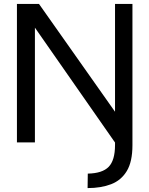

<svg xmlns="http://www.w3.org/2000/svg" viewBox="-20 -735 771 991"><path d="M432.1 235.8 433.1 161.1Q508.3 159.7 541 126Q573.7 92.3 573.7 13.2V0H573.2L160.2 -592.3V0H67.4V-714.8H181.2L573.7 -158.2V-714.8H663.6V14.6Q663.6 99.6 634.5 147.7Q605.5 195.8 553.5 215.8Q501.5 235.8 432.1 235.8Z"/></svg>

Font: Pontano Sans SemiBold
Style: Regular
Weight: 600
Designer: Vernon Adams
Foundry: Vernon Adams
Version: Version 2.001